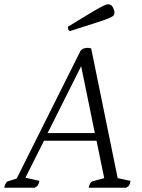

<svg xmlns="http://www.w3.org/2000/svg" viewBox="-52 -879 664 899"><path d="M-32 0Q-27 -28 -12 -31L26 -43L324 -639Q329 -648 339 -651.5Q349 -655 357 -655Q369 -655 375 -652L499 -45L559 -32Q557 -19 553 -12Q549 -5 538 0H363Q369 -28 384 -31L436 -45L400 -220H154L67 -47L133 -32Q130 -19 125.5 -12Q121 -5 110 0ZM171 -256H392L328 -569ZM277 -734Q270 -734 268 -740.5Q266 -747 266 -754Q339 -799 376.5 -821Q414 -843 430 -851Q446 -859 454 -859Q469 -859 476.5 -845Q484 -831 484 -819Q484 -812 479.5 -806.5Q475 -801 456 -793Q437 -785 394.5 -771.5Q352 -758 277 -734Z"/></svg>

Font: Petrona Light
Style: Italic
Weight: 300
Italic angle: -9°
Designer: Ringo R. Seeber
Foundry: Ringo R. Seeber
Version: Version 2.001; ttfautohint (v1.8.3)